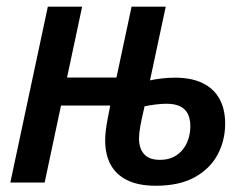

<svg xmlns="http://www.w3.org/2000/svg" viewBox="-20 -561 766 590"><path d="M459 9.8Q405.8 9.8 371.3 -7.1Q336.9 -23.9 320.1 -54.9Q303.2 -85.9 303.2 -129.4Q303.2 -142.6 304.9 -158.2Q306.6 -173.8 310.3 -193.4Q314 -212.9 318.8 -236.8H167.5L117.2 0H11.7L127 -540.5H232.4L186 -322.8H337.9L384.3 -540.5H489.3L440.9 -314Q456.1 -317.4 475.8 -319.8Q495.6 -322.3 518.1 -322.3Q568.8 -322.3 603 -305.4Q637.2 -288.6 654.5 -257.1Q671.9 -225.6 671.9 -181.2Q671.9 -129.4 648.7 -85.9Q625.5 -42.5 578.4 -16.4Q531.2 9.8 459 9.8ZM471.7 -69.8Q495.6 -69.8 513.2 -78.6Q530.8 -87.4 542.2 -102.1Q553.7 -116.7 559.3 -135.3Q564.9 -153.8 564.9 -172.9Q564.9 -195.8 557.1 -211.2Q549.3 -226.6 533.2 -234.4Q517.1 -242.2 491.7 -242.2Q476.1 -242.2 458.7 -240Q441.4 -237.8 424.3 -234.4Q414.6 -193.4 410.9 -171.9Q407.2 -150.4 407.2 -135.3Q407.2 -105.5 422.6 -87.6Q438 -69.8 471.7 -69.8Z"/></svg>

Font: Open Sans SemiCondensed SemiBold
Style: Italic
Weight: 600
Width: 4
Italic angle: -12°
Designer: Monotype Design Team
Foundry: Monotype Imaging Inc.
Version: Version 3.000